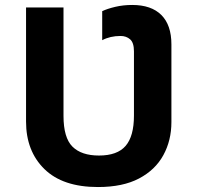

<svg xmlns="http://www.w3.org/2000/svg" viewBox="-20 -744 796 774"><path d="M375 10Q233 10 159 -62.5Q85 -135 85 -254V-714H236V-277Q236 -189 272 -153Q308 -117 379 -117Q453 -117 486.5 -156Q520 -195 520 -278V-537Q520 -572 504.5 -585.5Q489 -599 466 -599Q424 -599 392 -582V-699Q413 -709 445 -716.5Q477 -724 513 -724Q590 -724 630.5 -683.5Q671 -643 671 -565V-252Q671 -178 638.5 -118.5Q606 -59 540.5 -24.5Q475 10 375 10Z"/></svg>

Font: Noto Sans IKEA
Style: Bold
Weight: 600
Designer: Monotype Design Team
Foundry: Monotype Imaging Inc.
Version: Version 2.001